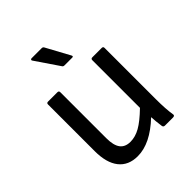

<svg xmlns="http://www.w3.org/2000/svg" viewBox="-199 -811 940 940"><g transform="rotate(-45 271.0 -341.5)"><path d="M267.1 -556.2Q259.3 -556.2 255.9 -562L172.9 -684.1Q169.9 -687.5 171.6 -691.2Q173.3 -694.8 178.2 -694.8H248Q256.3 -694.8 259.8 -688L326.2 -565.9Q331.1 -556.2 320.8 -556.2ZM207 12.2Q143.1 12.2 109.1 -30.8Q75.2 -73.7 75.2 -154.8V-478Q75.2 -487.8 85 -487.8H149.9Q160.2 -487.8 160.2 -478V-159.2Q160.2 -109.9 177.7 -86.4Q195.3 -63 231.9 -63Q265.6 -63 299.8 -82.3Q334 -101.6 381.8 -147.9V-478Q381.8 -487.8 392.1 -487.8H457Q466.8 -487.8 466.8 -478V-122.1Q466.8 -54.7 474.1 -9.8Q475.1 -5.4 471.9 -2.7Q468.8 0 462.9 0H407.2Q396.5 0 395 -9.8Q389.2 -51.3 388.2 -77.1Q294.4 12.2 207 12.2Z"/></g></svg>

Font: Sofia Sans
Style: Regular
Weight: 400
Designer: Botio Nikoltchev, Ani Petrova
Foundry: lettersoup
Version: Version 4.100